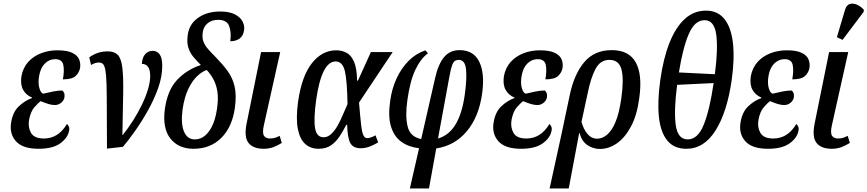

<svg xmlns="http://www.w3.org/2000/svg" viewBox="-20 -830 4897 1084"><path d="M198 10Q108 10 70 -32.5Q32 -75 43 -139Q52 -197 86 -229.5Q120 -262 160 -276L161 -279Q127 -293 110.5 -323Q94 -353 101 -400Q110 -448 139.5 -480.5Q169 -513 212 -529.5Q255 -546 304 -546Q359 -546 388.5 -531.5Q418 -517 427 -494Q436 -471 432 -446Q427 -420 407 -401Q387 -382 335 -382Q344 -430 337.5 -463Q331 -496 291 -496Q259 -496 234 -472Q209 -448 201 -402Q194 -362 202 -333.5Q210 -305 224 -301Q253 -308 280 -313.5Q307 -319 332 -319Q337 -315 341.5 -306Q346 -297 344 -281Q341 -263 325.5 -250Q310 -237 290 -237Q273 -237 254.5 -242.5Q236 -248 209 -259Q197 -250 175 -225.5Q153 -201 144 -153Q137 -112 155 -80Q173 -48 228 -48Q267 -48 299.5 -67.5Q332 -87 358 -130Q364 -125 368.5 -115.5Q373 -106 370 -92Q363 -52 320.5 -21Q278 10 198 10Z M484 -506Q530 -540 588 -540Q625 -540 644.5 -520.5Q664 -501 670.5 -450Q677 -399 675.5 -306.5Q674 -214 671 -68H673Q703 -105 731 -149Q759 -193 781 -238.5Q803 -284 815.5 -326Q828 -368 828 -400Q828 -437 815 -453.5Q802 -470 781 -469Q783 -506 800 -524.5Q817 -543 842 -543Q867 -543 881.5 -523Q896 -503 896 -458Q896 -398 873 -333Q850 -268 814.5 -205Q779 -142 741.5 -89Q704 -36 674 -1L584 9Q583 -124 583 -212Q583 -300 581.5 -353.5Q580 -407 575 -433.5Q570 -460 561.5 -468.5Q553 -477 538 -477Q517 -477 494 -463Z M1073 10Q987 10 941.5 -48.5Q896 -107 911 -216Q926 -322 980.5 -379.5Q1035 -437 1114 -463Q1091 -486 1072 -508.5Q1053 -531 1043.5 -560.5Q1034 -590 1040 -633Q1048 -694 1098.5 -729.5Q1149 -765 1223 -765Q1276 -765 1307 -748.5Q1338 -732 1350 -707.5Q1362 -683 1358 -660Q1354 -628 1333 -612.5Q1312 -597 1280 -597Q1287 -647 1274 -682.5Q1261 -718 1212 -718Q1175 -718 1152 -698.5Q1129 -679 1125 -649Q1120 -617 1128.5 -595Q1137 -573 1155.5 -552Q1174 -531 1202 -503Q1238 -466 1265.5 -428.5Q1293 -391 1304.5 -342Q1316 -293 1306 -221Q1291 -113 1229.5 -51.5Q1168 10 1073 10ZM1080 -43Q1126 -43 1159.5 -88Q1193 -133 1205 -215Q1214 -274 1207 -315Q1200 -356 1183.5 -385Q1167 -414 1147 -435Q1119 -425 1091.5 -398.5Q1064 -372 1042.5 -326.5Q1021 -281 1011 -214Q1000 -133 1018.5 -88Q1037 -43 1080 -43Z M1469 10Q1410 10 1383.5 -22.5Q1357 -55 1372 -131L1454 -536H1562L1470 -124Q1460 -81 1470 -64.5Q1480 -48 1504 -48Q1519 -48 1531 -51.5Q1543 -55 1559 -63L1571 -23Q1549 -9 1524 0.5Q1499 10 1469 10Z M1779 10Q1734 10 1703.5 -17Q1673 -44 1661.5 -102.5Q1650 -161 1663 -257Q1684 -402 1741.5 -474Q1799 -546 1878 -546Q1910 -546 1936.5 -532Q1963 -518 1979 -481Q1995 -444 1996 -375H2001L2074 -536H2197L2007 -251Q2014 -167 2019 -124Q2024 -81 2032 -65.5Q2040 -50 2054 -50Q2063 -50 2076.5 -55Q2090 -60 2100 -66L2115 -26Q2097 -15 2071 -4Q2045 7 2017 7Q1974 7 1958 -22Q1942 -51 1940 -125H1935Q1917 -90 1896.5 -59Q1876 -28 1848 -9Q1820 10 1779 10ZM1807 -55Q1830 -55 1850 -73.5Q1870 -92 1886.5 -121.5Q1903 -151 1916.5 -183.5Q1930 -216 1942 -242Q1940 -370 1927.5 -426.5Q1915 -483 1875 -483Q1796 -483 1765 -266Q1750 -156 1759 -105.5Q1768 -55 1807 -55Z M2294 234 2346 7Q2287 0 2246 -29.5Q2205 -59 2187.5 -115.5Q2170 -172 2183 -261Q2192 -328 2218.5 -386Q2245 -444 2286.5 -486Q2328 -528 2382 -546L2396 -529Q2355 -499 2325 -436Q2295 -373 2280 -265Q2267 -174 2281.5 -115.5Q2296 -57 2358 -45L2437 -391Q2455 -470 2488 -508.5Q2521 -547 2574 -547Q2654 -547 2686 -481Q2718 -415 2702 -302Q2684 -171 2616 -89.5Q2548 -8 2443 8L2402 234ZM2516 -391 2453 -48Q2515 -66 2552 -127.5Q2589 -189 2604 -295Q2617 -389 2611 -440.5Q2605 -492 2570 -492Q2544 -492 2534.5 -467Q2525 -442 2516 -391Z M2922 10Q2832 10 2794 -32.5Q2756 -75 2767 -139Q2776 -197 2810 -229.5Q2844 -262 2884 -276L2885 -279Q2851 -293 2834.5 -323Q2818 -353 2825 -400Q2834 -448 2863.5 -480.5Q2893 -513 2936 -529.5Q2979 -546 3028 -546Q3083 -546 3112.5 -531.5Q3142 -517 3151 -494Q3160 -471 3156 -446Q3151 -420 3131 -401Q3111 -382 3059 -382Q3068 -430 3061.5 -463Q3055 -496 3015 -496Q2983 -496 2958 -472Q2933 -448 2925 -402Q2918 -362 2926 -333.5Q2934 -305 2948 -301Q2977 -308 3004 -313.5Q3031 -319 3056 -319Q3061 -315 3065.5 -306Q3070 -297 3068 -281Q3065 -263 3049.5 -250Q3034 -237 3014 -237Q2997 -237 2978.5 -242.5Q2960 -248 2933 -259Q2921 -250 2899 -225.5Q2877 -201 2868 -153Q2861 -112 2879 -80Q2897 -48 2952 -48Q2991 -48 3023.5 -67.5Q3056 -87 3082 -130Q3088 -125 3092.5 -115.5Q3097 -106 3094 -92Q3087 -52 3044.5 -21Q3002 10 2922 10Z M3196 -290Q3221 -411 3278.5 -479Q3336 -547 3434 -547Q3531 -547 3569.5 -477.5Q3608 -408 3589 -275Q3576 -178 3542 -115Q3508 -52 3462.5 -20.5Q3417 11 3367 11Q3330 11 3297.5 -10Q3265 -31 3252 -79H3250L3191 234H3083L3150 -72ZM3352 -47Q3380 -47 3407 -69Q3434 -91 3455 -141Q3476 -191 3488 -276Q3503 -382 3489 -437Q3475 -492 3421 -492Q3369 -492 3342 -440.5Q3315 -389 3298 -304L3263 -142Q3275 -99 3297.5 -73Q3320 -47 3352 -47Z M3855 10Q3785 10 3747 -37Q3709 -84 3700 -171Q3691 -258 3708 -379Q3725 -500 3759.5 -587.5Q3794 -675 3845.5 -722.5Q3897 -770 3966 -770Q4032 -770 4070 -722.5Q4108 -675 4118 -587Q4128 -499 4111 -378Q4085 -197 4020 -93.5Q3955 10 3855 10ZM4016 -411Q4035 -557 4023.5 -636.5Q4012 -716 3958 -716Q3902 -716 3868.5 -637.5Q3835 -559 3813 -421ZM3863 -43Q3920 -43 3953.5 -126.5Q3987 -210 4009 -361L3803 -351Q3784 -207 3795 -125Q3806 -43 3863 -43Z M4316 10Q4226 10 4188 -32.5Q4150 -75 4161 -139Q4170 -197 4204 -229.5Q4238 -262 4278 -276L4279 -279Q4245 -293 4228.5 -323Q4212 -353 4219 -400Q4228 -448 4257.5 -480.5Q4287 -513 4330 -529.5Q4373 -546 4422 -546Q4477 -546 4506.5 -531.5Q4536 -517 4545 -494Q4554 -471 4550 -446Q4545 -420 4525 -401Q4505 -382 4453 -382Q4462 -430 4455.5 -463Q4449 -496 4409 -496Q4377 -496 4352 -472Q4327 -448 4319 -402Q4312 -362 4320 -333.5Q4328 -305 4342 -301Q4371 -308 4398 -313.5Q4425 -319 4450 -319Q4455 -315 4459.5 -306Q4464 -297 4462 -281Q4459 -263 4443.5 -250Q4428 -237 4408 -237Q4391 -237 4372.5 -242.5Q4354 -248 4327 -259Q4315 -250 4293 -225.5Q4271 -201 4262 -153Q4255 -112 4273 -80Q4291 -48 4346 -48Q4385 -48 4417.5 -67.5Q4450 -87 4476 -130Q4482 -125 4486.5 -115.5Q4491 -106 4488 -92Q4481 -52 4438.5 -21Q4396 10 4316 10Z M4676 10Q4617 10 4590.5 -22.5Q4564 -55 4579 -131L4661 -536H4769L4677 -124Q4667 -81 4677 -64.5Q4687 -48 4711 -48Q4726 -48 4738 -51.5Q4750 -55 4766 -63L4778 -23Q4756 -9 4731 0.5Q4706 10 4676 10ZM4737 -605 4705 -620 4751 -775Q4759 -802 4778 -807.5Q4797 -813 4818.5 -803.5Q4840 -794 4857 -775L4856 -763Z"/></svg>

Font: Noto Serif ExtraCondensed Medium
Style: Italic
Weight: 500
Width: 2
Italic angle: -12°
Designer: Monotype Design Team
Foundry: Monotype Imaging Inc.
Version: Version 2.013; ttfautohint (v1.8.4.7-5d5b)